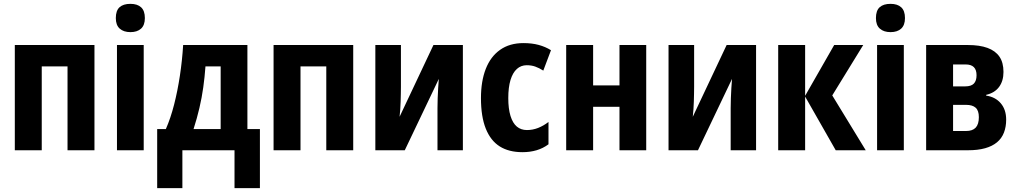

<svg xmlns="http://www.w3.org/2000/svg" viewBox="-20 -781 5285 998"><path d="M471 -547V0H331V-436H197V0H57V-547Z M727 -547V0H588V-547ZM658 -761Q694 -761 713.5 -743Q733 -725 733 -687Q733 -650 713 -632Q693 -614 658 -614Q623 -614 602.5 -632Q582 -650 582 -687Q582 -726 601.5 -743.5Q621 -761 658 -761Z M1266 -547V-110H1331V197H1199V0H928V197H797V-110H842Q867 -167 885 -237.5Q903 -308 915 -387Q927 -466 932 -547ZM1048 -436Q1044 -380 1036.5 -326.5Q1029 -273 1016.5 -219.5Q1004 -166 986 -110H1127V-436Z M1816 -547V0H1676V-436H1542V0H1402V-547Z M2064 -330Q2064 -312 2063.5 -292.5Q2063 -273 2062.5 -253Q2062 -233 2060.5 -213Q2059 -193 2057 -174L2233 -547H2386V0H2254V-219Q2254 -244 2255 -270.5Q2256 -297 2257.5 -323Q2259 -349 2261 -371L2084 0H1931V-547H2064Z M2696 10Q2625 10 2577.5 -20Q2530 -50 2505 -112.5Q2480 -175 2480 -271Q2480 -359 2505 -423Q2530 -487 2579.5 -522Q2629 -557 2701 -557Q2745 -557 2780 -547.5Q2815 -538 2844 -520L2804 -414Q2782 -428 2762 -435Q2742 -442 2718 -442Q2688 -442 2666.5 -422.5Q2645 -403 2633.5 -365Q2622 -327 2622 -271Q2622 -216 2633.5 -178.5Q2645 -141 2666.5 -123Q2688 -105 2719 -105Q2749 -105 2777 -116Q2805 -127 2831 -147V-31Q2803 -10 2769 0Q2735 10 2696 10Z M3063 -547V-337H3200V-547H3339V0H3200V-226H3063V0H2923V-547Z M3588 -330Q3588 -312 3587.5 -292.5Q3587 -273 3586.5 -253Q3586 -233 3584.5 -213Q3583 -193 3581 -174L3757 -547H3910V0H3778V-219Q3778 -244 3779 -270.5Q3780 -297 3781.5 -323Q3783 -349 3785 -371L3608 0H3455V-547H3588Z M4316 -547H4467L4306 -285L4480 0H4324L4165 -279V0H4025V-547H4165V-283Z M4678 -547V0H4539V-547ZM4609 -761Q4645 -761 4664.5 -743Q4684 -725 4684 -687Q4684 -650 4664 -632Q4644 -614 4609 -614Q4574 -614 4553.5 -632Q4533 -650 4533 -687Q4533 -726 4552.5 -743.5Q4572 -761 4609 -761Z M5196 -407Q5196 -360 5173 -329Q5150 -298 5106 -288V-284Q5154 -277 5182 -244Q5210 -211 5210 -159Q5210 -122 5198.5 -92Q5187 -62 5162.5 -41.5Q5138 -21 5100.5 -10.5Q5063 0 5012 0H4794V-547H5011Q5072 -547 5113 -532Q5154 -517 5175 -486.5Q5196 -456 5196 -407ZM5068 -172Q5068 -206 5051.5 -221Q5035 -236 5001 -236H4934V-100H5001Q5035 -100 5051.5 -117.5Q5068 -135 5068 -172ZM5056 -390Q5056 -418 5042 -432Q5028 -446 4999 -446H4934V-332H4997Q5028 -332 5042 -346.5Q5056 -361 5056 -390Z"/></svg>

Font: Noto Sans Display Condensed
Style: Bold
Weight: 700
Width: 3
Designer: Monotype Design Team
Foundry: Monotype Imaging Inc.
Version: Version 2.003